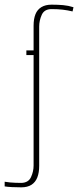

<svg xmlns="http://www.w3.org/2000/svg" viewBox="-70 -656 335 823"><path d="M21 147Q2 147 -18.5 146Q-39 145 -50 143V123L-27 126Q-16 127 -3.5 127.5Q9 128 22 128Q52 127 63 103Q74 79 74 54V-420H43V-440H74V-546Q74 -575 82 -595Q90 -615 107.5 -625.5Q125 -636 151 -636Q178 -636 200.5 -634Q223 -632 245 -625L241 -607Q220 -612 199 -614.5Q178 -617 151 -617Q120 -617 109 -592.5Q98 -568 98 -542V55Q98 84 90 104.5Q82 125 65 136Q48 147 21 147Z"/></svg>

Font: Alumni Sans Thin
Style: Regular
Weight: 100
Designer: Robert E. Leuschke
Foundry: Robert E. Leuschke
Version: Version 1.018